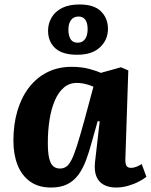

<svg xmlns="http://www.w3.org/2000/svg" viewBox="-20 -825 675 859"><path d="M541 -117Q540 -95 545 -84.5Q550 -74 567 -74Q578 -74 590.5 -79Q603 -84 614 -91L635 -34Q623 -24 601 -12.5Q579 -1 552.5 6.5Q526 14 499 14Q468 14 445 2Q422 -10 411.5 -35Q401 -60 405 -99L426 -282L417 -283L391 -191Q379 -146 365 -108.5Q351 -71 331 -43.5Q311 -16 281.5 -1Q252 14 208 14Q152 14 114.5 -13Q77 -40 58.5 -87Q40 -134 40 -196Q40 -269 58 -329.5Q76 -390 110 -434Q144 -478 192 -502Q240 -526 300 -526Q344 -526 378 -517Q412 -508 431 -499L521 -524L554 -510ZM248 -71Q264 -71 276 -79Q288 -87 299.5 -109Q311 -131 324.5 -173.5Q338 -216 357 -285L398 -437Q386 -443 365 -448.5Q344 -454 323 -454Q290 -454 265.5 -433Q241 -412 225 -374.5Q209 -337 201.5 -288.5Q194 -240 194 -186Q194 -142 200 -117Q206 -92 218 -81.5Q230 -71 248 -71ZM325 -580Q259 -580 227 -609.5Q195 -639 195 -688Q195 -719 210.5 -746Q226 -773 257 -789Q288 -805 336 -805Q401 -805 432 -774Q463 -743 463 -696Q463 -647 427.5 -613.5Q392 -580 325 -580ZM327 -634Q342 -634 352 -641.5Q362 -649 367 -662.5Q372 -676 372 -695Q372 -714 367 -726.5Q362 -739 353 -745Q344 -751 331 -751Q309 -751 297.5 -735Q286 -719 286 -693Q286 -665 296 -649.5Q306 -634 327 -634Z"/></svg>

Font: Literata
Style: Bold Italic
Weight: 700
Italic angle: -2°
Designer: Latin by Veronika Burian and Jose Scaglione. Greek by Irene Vlachou. Cyrillic by Vera Evstafieva
Foundry: TypeTogether
Version: Version 3.103;gftools[0.9.29]